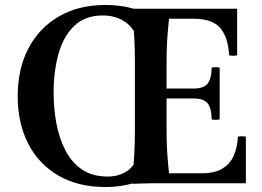

<svg xmlns="http://www.w3.org/2000/svg" viewBox="-20 -735 1051 770"><path d="M402 15Q293 15 214 -31Q135 -77 93 -159Q51 -241 51 -350Q51 -459 94 -541Q137 -623 216 -669Q295 -715 402 -715L392 -673Q321 -673 277.5 -631Q234 -589 214.5 -518.5Q195 -448 195 -364Q195 -301 206 -241Q217 -181 242 -132.5Q267 -84 308.5 -55.5Q350 -27 412 -27ZM402 15 412 -27Q455 -27 487.5 -47.5Q520 -68 544 -125V-11Q513 2 477.5 8.5Q442 15 402 15ZM511 2Q516 -70 518.5 -117.5Q521 -165 521 -210V-350H585V0ZM585 0V-350H648V-210Q648 -165 650.5 -125Q653 -85 658 -40H966V0ZM789 -40Q841 -40 872 -59Q903 -78 917.5 -111Q932 -144 934 -187Q950 -190 966 -187V-40ZM521 -350V-490Q521 -535 518.5 -583Q516 -631 511 -700H585V-350ZM829 -256Q828 -303 812 -321.5Q796 -340 758 -340H585V-380H758Q796 -380 812 -399Q828 -418 829 -464Q845 -467 861 -464V-256Q845 -253 829 -256ZM542 -562Q517 -625 479.5 -649Q442 -673 392 -673L402 -715Q441 -715 476.5 -709Q512 -703 542 -691ZM585 -350V-700H931V-660H658Q653 -615 650.5 -575Q648 -535 648 -490V-350ZM899 -513Q895 -585 863.5 -622.5Q832 -660 754 -660H931V-513Q915 -510 899 -513Z"/></svg>

Font: Poltawski Nowy Medium
Style: Regular
Weight: 500
Version: Version 1.001;gftools[0.9.25]